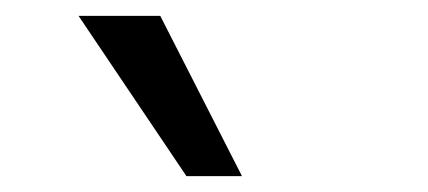

<svg xmlns="http://www.w3.org/2000/svg" viewBox="-20 -775 540 242"><path d="M215 -553 79 -755H182L285 -553Z"/></svg>

Font: Nunito Sans SemiBold
Style: Regular
Weight: 600
Designer: Vernon Adams
Foundry: Vernon Adams
Version: Version 3.101; ttfautohint (v1.8.4.7-5d5b);gftools[0.9.27]